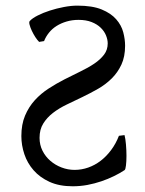

<svg xmlns="http://www.w3.org/2000/svg" viewBox="-20 -650 516 685"><path d="M56.2 -164.6Q56.2 -206.1 69.3 -237.3Q82.5 -268.6 104.2 -292.5Q126 -316.4 153.6 -334.2Q181.2 -352.1 210.2 -366.9Q239.3 -381.8 266.8 -395Q294.4 -408.2 316.2 -422.9Q337.9 -437.5 351.1 -454.8Q364.3 -472.2 364.3 -495.1Q364.3 -508.8 358.2 -523.7Q352.1 -538.6 339.4 -551Q326.7 -563.5 306.9 -571.3Q287.1 -579.1 260.3 -579.1Q237.3 -579.1 217.5 -573.2Q197.8 -567.4 181.9 -557.4Q166 -547.4 154.8 -533.4Q143.6 -519.5 137.2 -503.4L119.6 -500.5Q113.8 -505.9 106.4 -517.1Q99.1 -528.3 93.5 -540.3Q87.9 -552.2 85.4 -562.3Q83 -572.3 86.4 -575.2Q95.2 -585 114.5 -594.7Q133.8 -604.5 158 -612.3Q182.1 -620.1 208 -625Q233.9 -629.9 255.9 -629.9Q309.6 -629.9 342.8 -616.2Q376 -602.5 394.5 -581.3Q413.1 -560.1 419.7 -534.9Q426.3 -509.8 426.3 -486.8Q426.3 -447.8 413.1 -419.4Q399.9 -391.1 378.4 -369.9Q356.9 -348.6 329.6 -333Q302.2 -317.4 273.7 -303.7Q245.1 -290 217.8 -276.9Q190.4 -263.7 168.9 -247.1Q147.5 -230.5 134.3 -209.2Q121.1 -188 121.1 -158.2Q121.1 -133.3 131.6 -112.3Q142.1 -91.3 159.7 -76.2Q177.2 -61 199.7 -52.5Q222.2 -43.9 246.1 -43.9Q271 -43.9 294.7 -52.2Q318.4 -60.5 338.9 -76.2Q359.4 -91.8 376.2 -114.3Q393.1 -136.7 404.3 -165.5L424.3 -168Q427.7 -154.8 429.4 -134.3Q431.2 -113.8 431.2 -94Q431.2 -74.2 429.4 -59.6Q427.7 -44.9 424.3 -43Q407.2 -31.7 386.2 -21.5Q365.2 -11.2 341.6 -3.2Q317.9 4.9 292 9.8Q266.1 14.6 239.3 14.6Q191.4 14.6 156.7 -1.2Q122.1 -17.1 99.9 -42.5Q77.6 -67.9 66.9 -99.9Q56.2 -131.8 56.2 -164.6Z"/></svg>

Font: Gentium Plus
Style: Regular
Weight: 400
Designer: J. Victor Gaultney, Annie Olsen, Iska Routamaa
Foundry: SIL International
Version: Version 1.510